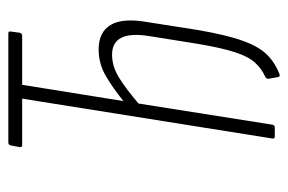

<svg xmlns="http://www.w3.org/2000/svg" viewBox="-138 -558 707 472"><g transform="rotate(-90 216.0 -321.5)"><path d="M269 12Q264 13 263 8L259 -15Q258 -20 263 -23Q283 -32 298 -48Q313 -64 324 -97.5Q335 -131 345 -191L364 -310Q378 -400 318 -400Q289 -400 261 -382.5Q233 -365 198 -335L146 -6Q145 0 139 0H117Q111 0 112 -6L210 -621H95Q90 -621 91 -628L95 -649Q96 -655 102 -655H371Q376 -655 375 -649L372 -627Q370 -621 365 -621H244L204 -372Q236 -398 266 -415.5Q296 -433 331 -433Q374 -433 391.5 -403Q409 -373 398 -312L379 -191Q367 -120 352.5 -79.5Q338 -39 318 -19Q298 1 269 12Z"/></g></svg>

Font: Sofia Sans Extra Condensed ExtraLight
Style: Italic
Weight: 250
Italic angle: -9°
Version: Version 4.100